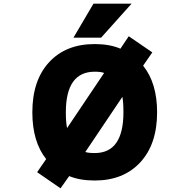

<svg xmlns="http://www.w3.org/2000/svg" viewBox="-20 -984 1040 1058"><path d="M553.7 -582Q536.1 -588.9 502 -588.9Q342.8 -588.9 342.8 -365.2Q342.8 -309.6 349.6 -278.3ZM502 -140.6Q660.2 -140.6 660.2 -365.2Q660.2 -420.9 654.3 -450.2L450.2 -146.5Q466.8 -140.6 502 -140.6ZM384.8 -776.4 495.1 -963.9H705.1L537.1 -776.4ZM689.5 -784.2 819.3 -695.3 768.6 -622.1Q845.7 -526.4 845.7 -365.2Q845.7 -189.5 752.9 -89.4Q660.2 10.7 502 10.7Q419.9 10.7 361.3 -13.7L313.5 53.7L184.6 -35.2L234.4 -107.4Q158.2 -203.1 158.2 -365.2Q158.2 -541 250.5 -641.1Q342.8 -741.2 502 -741.2Q584 -741.2 643.6 -715.8Z"/></svg>

Font: GenEi Gothic M Heavy
Style: Regular
Weight: 800
Designer: o_tamon (Modified); [Source Han Sans]
Ryoko NISHIZUKA  (kana & ideographs); Paul D. Hunt (Latin, Greek & Cyrillic); Wenl
Version: Version 1.1a;Original Version 1.004